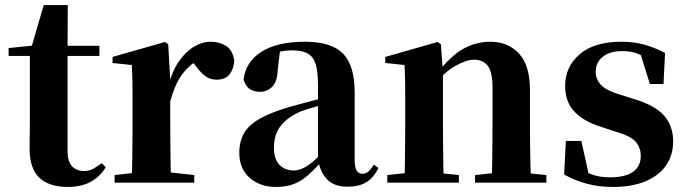

<svg xmlns="http://www.w3.org/2000/svg" viewBox="-20 -722 2713 759"><path d="M173 -501V-541H373V-501ZM248 17Q174 17 135.5 -19.5Q97 -56 97 -135Q97 -164 97.5 -188Q98 -212 98 -242V-501H14V-532L121 -543L103 -531L153 -702H248L247 -524V-514V-125Q247 -84 264.5 -65Q282 -46 312 -46Q332 -46 347 -54Q362 -62 382 -77L398 -61Q376 -24 339 -3.5Q302 17 248 17Z M433 0V-30L540 -42H638L748 -30V0ZM501 0Q502 -26 502.5 -68Q503 -110 503.5 -156Q504 -202 504 -236V-316Q504 -366 503.5 -397.5Q503 -429 501 -465L425 -473V-497L632 -556L645 -547L653 -404V-403V-236Q653 -202 653.5 -156Q654 -110 654.5 -68Q655 -26 656 0ZM653 -321 617 -383H646Q660 -440 687 -479Q714 -518 747 -537.5Q780 -557 812 -557Q847 -557 873 -541Q899 -525 906 -484Q905 -452 888.5 -429.5Q872 -407 836 -407Q810 -407 790.5 -422Q771 -437 752 -464L729 -491L763 -485Q723 -461 696.5 -423Q670 -385 653 -321Z M1071 17Q1008 17 967 -19Q926 -55 926 -118Q926 -163 945 -196Q964 -229 1010 -254.5Q1056 -280 1134 -302Q1173 -313 1223.5 -326Q1274 -339 1314 -349V-323Q1274 -313 1234 -302Q1194 -291 1170 -282Q1118 -260 1090.5 -225.5Q1063 -191 1063 -138Q1063 -93 1084.5 -70.5Q1106 -48 1142 -48Q1156 -48 1173.5 -55Q1191 -62 1214.5 -81Q1238 -100 1270 -136L1287 -81H1249Q1221 -50 1196 -28Q1171 -6 1141.5 5.5Q1112 17 1071 17ZM1354 16Q1300 16 1272.5 -13.5Q1245 -43 1237 -92V-95V-387Q1237 -440 1227.5 -469.5Q1218 -499 1195.5 -511Q1173 -523 1135 -523Q1110 -523 1083.5 -517.5Q1057 -512 1020 -498L1087 -523L1078 -446Q1076 -398 1055.5 -378.5Q1035 -359 1008 -359Q956 -359 943 -408Q951 -477 1013 -517Q1075 -557 1186 -557Q1290 -557 1336 -510Q1382 -463 1382 -357V-91Q1382 -60 1390 -47.5Q1398 -35 1413 -35Q1425 -35 1435 -43Q1445 -51 1458 -71L1476 -58Q1457 -19 1428 -1.5Q1399 16 1354 16Z M1511 0V-30L1616 -41H1687L1794 -30V0ZM1579 0Q1580 -26 1580.5 -68Q1581 -110 1581.5 -156Q1582 -202 1582 -236V-316Q1582 -365 1581.5 -397Q1581 -429 1579 -465L1503 -473V-497L1710 -556L1723 -547L1731 -435V-432V-236Q1731 -202 1731.5 -156Q1732 -110 1732.5 -68Q1733 -26 1734 0ZM1858 0V-30L1961 -41H2031L2140 -30V0ZM1924 0Q1925 -26 1925.5 -67.5Q1926 -109 1926.5 -155Q1927 -201 1927 -236V-376Q1927 -437 1908.5 -461.5Q1890 -486 1854 -486Q1824 -486 1781 -462Q1738 -438 1695 -386L1691 -431H1707Q1764 -504 1814 -530.5Q1864 -557 1918 -557Q1988 -557 2031.5 -510.5Q2075 -464 2075 -365V-236Q2075 -201 2075.5 -155Q2076 -109 2077 -67.5Q2078 -26 2079 0Z M2403 17Q2347 17 2300.5 4.5Q2254 -8 2210 -32L2217 -165H2278L2310 -21L2259 -28V-64Q2292 -42 2322 -31.5Q2352 -21 2392 -21Q2451 -21 2482 -42.5Q2513 -64 2513 -106Q2513 -138 2493 -161.5Q2473 -185 2412 -202L2355 -221Q2289 -241 2251.5 -280Q2214 -319 2214 -382Q2214 -458 2271.5 -507.5Q2329 -557 2436 -557Q2485 -557 2525.5 -546Q2566 -535 2609 -513L2603 -390H2549L2506 -528L2551 -512V-482Q2521 -502 2497.5 -511Q2474 -520 2439 -520Q2392 -520 2363.5 -498Q2335 -476 2335 -438Q2335 -409 2355.5 -386.5Q2376 -364 2434 -347L2491 -329Q2570 -305 2605.5 -264.5Q2641 -224 2641 -163Q2641 -108 2612.5 -67.5Q2584 -27 2531 -5Q2478 17 2403 17Z"/></svg>

Font: Noto Serif TC ExtraBold
Style: Regular
Weight: 800
Designer: Ryoko NISHIZUKA 西塚涼子 (kana & ideographs); Frank Grießhammer (Latin, Greek & Cyrillic); Wenlong ZHANG 张文龙 (bopomofo); San
Foundry: Adobe
Version: Version 2.002-H1;hotconv 1.1.0;makeotfexe 2.6.0